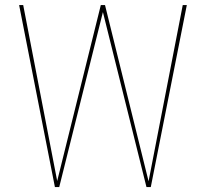

<svg xmlns="http://www.w3.org/2000/svg" viewBox="-20 -758 834 778"><path d="M202.5 0 57.5 -737.5H74L213.5 -15.5H209.5L388.5 -737.5H405.5L584 -15.5H580.5L720.5 -737.5H737L591 0H573.5L395 -717H399L220 0Z"/></svg>

Font: Epilogue Thin
Style: Regular
Weight: 250
Designer: Tyler Finck
Foundry: Etcetera Type Co
Version: Version 2.111